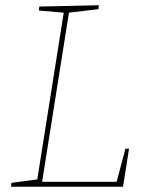

<svg xmlns="http://www.w3.org/2000/svg" viewBox="-20 -712 563 732"><path d="M458 -145H472L449 0H22L24 -15L130 -29L121 -21L224 -670L230 -663L128 -672L130 -687L357 -692L355 -677L236 -663L244 -671L139 -9L134 -19H432L423 -12Z"/></svg>

Font: Bitter Thin Thin
Style: Italic
Weight: 250
Italic angle: -9°
Version: Version 2.002